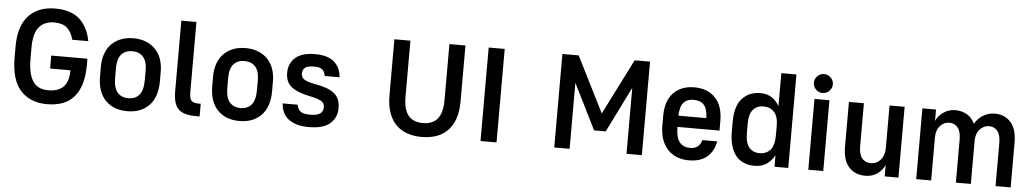

<svg xmlns="http://www.w3.org/2000/svg" viewBox="-39 -1073 7683 1432"><g transform="rotate(5 3802.5 -356.5)"><path d="M330 8Q203 8 131 -71.5Q59 -151 59 -320V-400Q59 -554 131 -631Q203 -708 330 -708Q447 -708 511.5 -650.5Q576 -593 596 -487H476Q460 -547 426.5 -575.5Q393 -604 330 -604Q259 -604 218.5 -557Q178 -510 178 -400V-320Q178 -257 188.5 -214.5Q199 -172 218.5 -145.5Q238 -119 266 -107.5Q294 -96 330 -96Q405 -96 443.5 -135Q482 -174 482 -259H330V-356H601V-312Q601 -227 582.5 -166.5Q564 -106 529 -67Q494 -28 443.5 -10Q393 8 330 8Z M930 8Q827 8 766.5 -54.5Q706 -117 706 -235V-306Q706 -360 721.5 -403Q737 -446 766.5 -476Q796 -506 837.5 -522Q879 -538 930 -538Q981 -538 1022.5 -522Q1064 -506 1093.5 -476Q1123 -446 1138.5 -403Q1154 -360 1154 -306V-235Q1154 -117 1093.5 -54.5Q1033 8 930 8ZM930 -89Q982 -89 1011.5 -123Q1041 -157 1041 -235V-306Q1041 -375 1011.5 -408Q982 -441 930 -441Q878 -441 848.5 -408Q819 -375 819 -306V-235Q819 -157 848.5 -123Q878 -89 930 -89Z M1446 0Q1399 0 1366 -9Q1333 -18 1312.5 -38.5Q1292 -59 1283 -92.5Q1274 -126 1274 -174V-700H1387V-174Q1387 -127 1402 -111Q1417 -95 1454 -95H1472V0Z M1770 8Q1667 8 1606.5 -54.5Q1546 -117 1546 -235V-306Q1546 -360 1561.5 -403Q1577 -446 1606.5 -476Q1636 -506 1677.5 -522Q1719 -538 1770 -538Q1821 -538 1862.5 -522Q1904 -506 1933.5 -476Q1963 -446 1978.5 -403Q1994 -360 1994 -306V-235Q1994 -117 1933.5 -54.5Q1873 8 1770 8ZM1770 -89Q1822 -89 1851.5 -123Q1881 -157 1881 -235V-306Q1881 -375 1851.5 -408Q1822 -441 1770 -441Q1718 -441 1688.5 -408Q1659 -375 1659 -306V-235Q1659 -157 1688.5 -123Q1718 -89 1770 -89Z M2290 8Q2236 8 2197.5 -4Q2159 -16 2133.5 -37Q2108 -58 2095.5 -87Q2083 -116 2081 -151H2193Q2197 -121 2217 -103Q2237 -85 2290 -85Q2346 -85 2367.5 -102Q2389 -119 2389 -146Q2389 -159 2385.5 -170Q2382 -181 2370.5 -190Q2359 -199 2337 -207Q2315 -215 2278 -222Q2183 -241 2138.5 -277Q2094 -313 2094 -382Q2094 -451 2142 -494.5Q2190 -538 2290 -538Q2389 -538 2435.5 -494.5Q2482 -451 2486 -382H2375Q2371 -412 2353.5 -428.5Q2336 -445 2290 -445Q2242 -445 2223 -429.5Q2204 -414 2204 -386Q2204 -374 2208 -363.5Q2212 -353 2223 -344.5Q2234 -336 2254.5 -329Q2275 -322 2307 -316Q2359 -307 2395.5 -293.5Q2432 -280 2455 -260.5Q2478 -241 2488.5 -214Q2499 -187 2499 -151Q2499 -81 2448.5 -36.5Q2398 8 2290 8Z M3135 8Q3075 8 3026 -9Q2977 -26 2942 -61.5Q2907 -97 2888 -151.5Q2869 -206 2869 -280V-700H2989V-280Q2989 -185 3025.5 -140.5Q3062 -96 3135 -96Q3207 -96 3244 -140.5Q3281 -185 3281 -280V-700H3401V-280Q3401 -206 3382 -151.5Q3363 -97 3328 -61.5Q3293 -26 3244 -9Q3195 8 3135 8Z M3575 -700H3695V0H3575Z M4127 -700H4249L4458 -284L4668 -700H4783V0H4668V-494L4499 -153H4412L4242 -494V0H4127Z M5135 8Q5085 8 5045 -8Q5005 -24 4976 -55Q4947 -86 4931.5 -131Q4916 -176 4916 -235V-306Q4916 -418 4973.5 -478Q5031 -538 5130 -538Q5229 -538 5286.5 -478Q5344 -418 5344 -304V-233H5029Q5030 -151 5058 -118Q5086 -85 5135 -85Q5176 -85 5196.5 -105Q5217 -125 5222 -151H5334Q5320 -76 5270.5 -34Q5221 8 5135 8ZM5132 -445Q5084 -445 5057.5 -416Q5031 -387 5029 -317H5238Q5236 -387 5209 -416Q5182 -445 5132 -445Z M5624 6Q5582 6 5547 -8.5Q5512 -23 5487.5 -52.5Q5463 -82 5449.5 -127.5Q5436 -173 5436 -235V-306Q5436 -424 5487.5 -481Q5539 -538 5624 -538Q5676 -538 5711 -514Q5746 -490 5766 -452V-700H5879V0H5776V-86Q5753 -44 5717 -19Q5681 6 5624 6ZM5655 -91Q5706 -91 5736 -124.5Q5766 -158 5766 -235V-306Q5766 -375 5736 -408Q5706 -441 5655 -441Q5607 -441 5578 -408Q5549 -375 5549 -306V-235Q5549 -158 5578 -124.5Q5607 -91 5655 -91Z M6029 -530H6141V0H6029ZM6085 -579Q6056 -579 6035 -600Q6014 -621 6014 -650Q6014 -679 6035 -700Q6056 -721 6085 -721Q6114 -721 6135 -700Q6156 -679 6156 -650Q6156 -621 6135 -600Q6114 -579 6085 -579Z M6456 8Q6379 8 6333 -42.5Q6287 -93 6287 -196V-530H6399V-209Q6399 -146 6423.5 -117.5Q6448 -89 6490 -89Q6510 -89 6528.5 -97.5Q6547 -106 6561 -121.5Q6575 -137 6583 -159.5Q6591 -182 6591 -209V-530H6704V0H6601V-86Q6583 -45 6545.5 -18.5Q6508 8 6456 8Z M6837 -530H6939V-445Q6957 -485 6996 -511.5Q7035 -538 7082 -538Q7133 -538 7171 -515.5Q7209 -493 7229 -449Q7254 -491 7293 -514.5Q7332 -538 7380 -538Q7453 -538 7498.5 -487.5Q7544 -437 7544 -335V0H7431V-321Q7431 -384 7407 -412.5Q7383 -441 7345 -441Q7305 -441 7275.5 -409Q7246 -377 7246 -321V0H7134V-321Q7134 -384 7109.5 -412.5Q7085 -441 7047 -441Q7007 -441 6978 -409Q6949 -377 6949 -321V0H6837Z"/></g></svg>

Font: Golos UI Medium
Style: Regular
Weight: 500
Designer: A.Korolkova, Vitaly Kuzmin
Foundry: ParaType Ltd
Version: Version 2.000